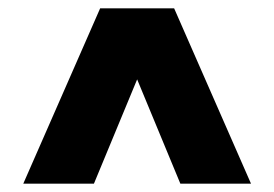

<svg xmlns="http://www.w3.org/2000/svg" viewBox="-20 -581 660 462"><path d="M414 -139 310 -390 206 -139H36L221 -561H399L584 -139Z"/></svg>

Font: AtCorfu Sans
Style: AtCorfu Sans Black
Weight: 900
Designer: Kostas Teopoulos
Foundry: Kostas Teopoulos
Version: Version 1.00 July 8, 2025, initial release